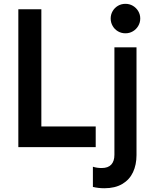

<svg xmlns="http://www.w3.org/2000/svg" viewBox="-20 -768 796 1002"><path d="M75.7 -719.7H195.8V-107.9H479.5V0H75.7ZM464.8 207.5V102.1Q485.4 108.9 510.7 108.9Q543.9 108.9 560.5 91.1Q577.1 73.2 577.1 40V-521H692.4V41Q692.4 91.8 674.1 130.9Q655.8 169.9 618.2 192.1Q580.6 214.4 524.4 214.4Q493.7 214.4 464.8 207.5ZM557.6 -671.4Q557.6 -692.4 567.9 -710Q578.1 -727.5 595.7 -737.8Q613.3 -748 634.8 -748Q655.8 -748 673.3 -737.8Q690.9 -727.5 701.4 -710Q711.9 -692.4 711.9 -671.4Q711.9 -650.4 701.4 -632.6Q690.9 -614.7 673.3 -604.5Q655.8 -594.2 634.8 -594.2Q613.3 -594.2 595.7 -604.5Q578.1 -614.7 567.9 -632.6Q557.6 -650.4 557.6 -671.4Z"/></svg>

Font: Reddit Sans SemiBold
Style: Regular
Weight: 600
Designer: Stephen Hutchings
Foundry: Reddit
Version: Version 1.013